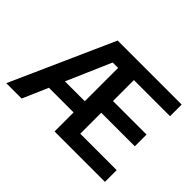

<svg xmlns="http://www.w3.org/2000/svg" viewBox="-138 -1004 1282 1282"><g transform="rotate(45 503.0 -363.5)"><path d="M164.1 0 242.2 -179.7H475.1V0H951V-110.8H607.2V-308.9H924V-419.7H607.2V-617.2H948.2V-727.3H343.8L19.2 0ZM424 -600.1H475.1V-285.5H287.6Z"/></g></svg>

Font: Riot Sans 2.0
Style: Bold
Weight: 600
Designer: Rasmus Andersson
Foundry: rsms
Version: Version 3.006;hotconv 1.0.109;makeotfexe 2.5.65596